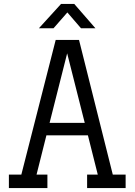

<svg xmlns="http://www.w3.org/2000/svg" viewBox="-20 -952 681 972"><path d="M409 -330 320 -682 231 -330ZM616 -68V0H421V-68H475L425 -267H215L165 -68H220V0H25V-68H88L262 -750H380L551 -68ZM463 -809H390L321 -889L251 -809H177L289 -932H356Z"/></svg>

Font: Kelly Slab
Style: Regular
Weight: 400
Designer: Denis Masharov
Foundry: Denis Masharov
Version: Version 1.001